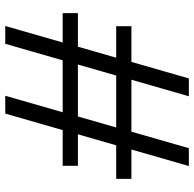

<svg xmlns="http://www.w3.org/2000/svg" viewBox="-24 -716 740 732"><g transform="rotate(-90 346.0 -350.0)"><path d="M79 0 142 -219H30V-277H158L200 -423H80V-481H216L279 -700H347L284 -481H482L545 -700H613L550 -481H662V-423H534L492 -277H612V-219H476L413 0H345L408 -219H210L147 0ZM226 -277H424L466 -423H268Z"/></g></svg>

Font: Red Hat Display VF
Style: Regular
Weight: 300
Designer: Pentagram, MCKL
Foundry: Pentagram, MCKL
Version: Version 1.023